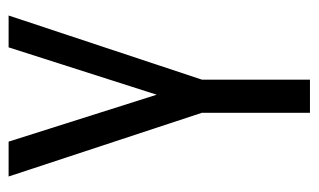

<svg xmlns="http://www.w3.org/2000/svg" viewBox="-167 -573 740 446"><g transform="rotate(-90 203.0 -350.0)"><path d="M164 -251V0H241V-251L390 -700H316L206 -356L97 -700H16Z"/></g></svg>

Font: SVN-Bebas Neue
Style: Regular
Weight: 400
Designer: Ryoichi Tsunekawa
Foundry: Ryoichi Tsunekawa
Version: Version 001.003